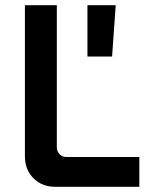

<svg xmlns="http://www.w3.org/2000/svg" viewBox="-20 -720 573 740"><path d="M193 0Q142 0 109 -33Q76 -66 76 -117V-700H199V-152Q199 -137 209.5 -126Q220 -115 235 -115H517V0ZM317 -502V-700H426L412 -502Z"/></svg>

Font: SUSE SemiBold
Style: Regular
Weight: 600
Designer: Rene Bieder
Foundry: SUSE
Version: Version 1.000